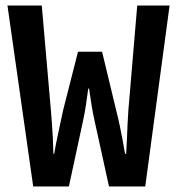

<svg xmlns="http://www.w3.org/2000/svg" viewBox="-20 -674 640 694"><path d="M100 0 7 -654H131L164 -275Q166 -248 168 -223.5Q170 -199 171 -174Q172 -149 173 -118H176Q181 -149 186.5 -174Q192 -199 197 -223.5Q202 -248 208 -275L262 -487H349L400 -275Q407 -248 412 -224Q417 -200 422 -174.5Q427 -149 432 -118H436Q438 -149 439 -174.5Q440 -200 441 -224Q442 -248 444 -275L476 -654H593L505 0H374L323 -232Q316 -263 311 -293.5Q306 -324 302 -354H299Q295 -324 290.5 -293.5Q286 -263 279 -232L229 0Z"/></svg>

Font: Source Code Pro SemiBold
Style: Regular
Weight: 600
Monospace: yes
Designer: Paul D. Hunt, Teo Tuominen
Foundry: Adobe Systems Incorporated
Version: Version 1.018;hotconv 1.0.116;makeotfexe 2.5.65601